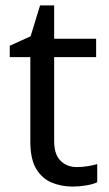

<svg xmlns="http://www.w3.org/2000/svg" viewBox="-20 -679 401 709"><path d="M264 -62Q284 -62 305 -65.5Q326 -69 339 -73V-6Q325 1 299 5.5Q273 10 249 10Q207 10 171.5 -4.5Q136 -19 114 -55Q92 -91 92 -156V-468H16V-510L93 -545L128 -659H180V-536H335V-468H180V-158Q180 -109 203.5 -85.5Q227 -62 264 -62Z"/></svg>

Font: Noto Sans Bengali UI
Style: Regular
Weight: 400
Designer: Jelle Bosma - Monotype Design Team
Foundry: Monotype Imaging Inc.
Version: Version 2.003; ttfautohint (v1.8.4.7-5d5b)